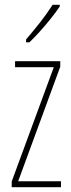

<svg xmlns="http://www.w3.org/2000/svg" viewBox="-20 -783 298 803"><path d="M235 0H29V-24L205 -502H43V-527H232V-504L56 -25H235ZM230 -756Q214 -732 191.5 -704Q169 -676 146 -650.5Q123 -625 103 -606H89V-618Q123 -658 149 -691Q175 -724 200 -763H230Z"/></svg>

Font: Noto Sans Gurmukhi ExtraCondensed Thin
Style: Regular
Weight: 100
Width: 2
Designer: Jelle Bosma - Monotype Design Team
Foundry: Monotype Imaging Inc.
Version: Version 2.004; ttfautohint (v1.8.4.7-5d5b)